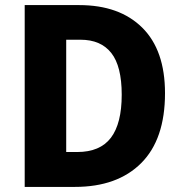

<svg xmlns="http://www.w3.org/2000/svg" viewBox="-20 -734 718 754"><path d="M628 -368Q628 -187 534.5 -93.5Q441 0 274 0H77V-714H291Q449 -714 538.5 -625.5Q628 -537 628 -368ZM458 -362Q458 -474 417 -526Q376 -578 296 -578H240V-137H283Q373 -137 415.5 -193Q458 -249 458 -362Z"/></svg>

Font: Noto Sans Sinhala SemiCondensed ExtraBold
Style: Regular
Weight: 800
Width: 4
Designer: Jelle Bosma - Monotype Design Team
Foundry: Monotype Imaging Inc.
Version: Version 2.006; ttfautohint (v1.8.4.7-5d5b)